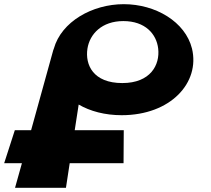

<svg xmlns="http://www.w3.org/2000/svg" viewBox="-120 -552 1011 920"><path d="M138 -319C137 -316 136 -314 135 -311L29 72H-49L-100 230H-15L-48 348H196L214 230H472L473 72H238L257 -51C312 -19 383 0 463 0C699 0 839 -157 800 -319C768 -448 625 -532 473 -532C322 -532 174 -448 138 -319ZM299 -319C310 -389 368 -451 471 -451C576 -451 630 -389 638 -319C647 -241 601 -154 466 -154C327 -154 287 -241 299 -319Z"/></svg>

Font: Hussar Milosc
Style: Bold
Weight: 700
Foundry: Cannot Into Space Fonts
Version: Version 1.02